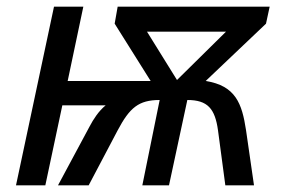

<svg xmlns="http://www.w3.org/2000/svg" viewBox="-20 -556 843 576"><path d="M116 0 167 -240H297C276 -223 260 -198 249 -177L154 0H246L333 -165C369 -233 396 -256 459 -256L407 0H487L542 -256C603 -256 625 -230 634 -165L656 0H742L718 -166C706 -245 687 -299 597 -313L778 -485L789 -536H333L324 -485L432 -313H183L230 -536H142L28 0ZM658 -461 511 -316 421 -461Z"/></svg>

Font: BC Sans
Style: Italic
Weight: 400
Italic angle: -12°
Designer: Monotype Design Team
Designer: Province of B.C.
Foundry: Monotype Imaging Inc.
Version: Version 2.000;GOOG;noto-source:20170915:90ef993387c0